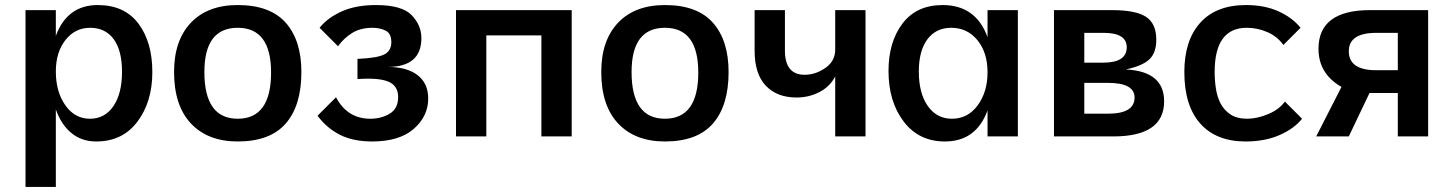

<svg xmlns="http://www.w3.org/2000/svg" viewBox="-20 -540 5743 760"><path d="M81 -500H201V-398Q246 -520 367 -520Q473 -520 528 -446.5Q583 -373 583 -255Q583 -137 524 -58.5Q465 20 361 20Q303 20 262.5 -13.5Q222 -47 201 -107V200H81ZM336 -70Q395 -70 429 -120Q463 -170 463 -256Q463 -340 430 -385Q397 -430 337 -430Q277 -430 239 -381.5Q201 -333 201 -257Q201 -177 238.5 -123.5Q276 -70 336 -70Z M921 20Q803 20 736 -51Q669 -122 669 -255Q669 -380 735.5 -450Q802 -520 921 -520Q1049 -520 1111 -450Q1173 -380 1173 -255Q1173 -122 1111 -51Q1049 20 921 20ZM921 -70Q1053 -70 1053 -253Q1053 -430 921 -430Q789 -430 789 -255Q789 -70 921 -70Z M1310 -155Q1355 -70 1446 -70Q1489 -70 1522.5 -90Q1556 -110 1556 -156Q1556 -200 1518 -216.5Q1480 -233 1395 -227V-307Q1471 -310 1500 -324Q1529 -338 1529 -373Q1529 -408 1506 -419Q1483 -430 1455 -430Q1407 -430 1374 -409.5Q1341 -389 1318 -357L1245 -430Q1277 -470 1333 -495Q1389 -520 1468 -520Q1571 -520 1609.5 -480Q1648 -440 1648 -389Q1648 -275 1514 -275Q1591 -275 1633 -242.5Q1675 -210 1675 -150Q1675 -80 1618 -30Q1561 20 1453 20Q1377 20 1324.5 -7Q1272 -34 1237 -82Z M1785 -500H2243V0H2123V-400H1905V0H1785Z M2612 20Q2494 20 2427 -51Q2360 -122 2360 -255Q2360 -380 2426.5 -450Q2493 -520 2612 -520Q2740 -520 2802 -450Q2864 -380 2864 -255Q2864 -122 2802 -51Q2740 20 2612 20ZM2612 -70Q2744 -70 2744 -253Q2744 -430 2612 -430Q2480 -430 2480 -255Q2480 -70 2612 -70Z M3286 -237Q3264 -196 3222.5 -175Q3181 -154 3133 -154Q3056 -154 3011.5 -200.5Q2967 -247 2967 -340V-500H3087V-340Q3087 -244 3165 -244Q3208 -244 3247 -271Q3286 -298 3286 -343V-500H3406V0H3286Z M3889 -103Q3844 20 3720 20Q3617 20 3557 -59Q3497 -138 3497 -259Q3497 -374 3552.5 -447Q3608 -520 3711 -520Q3843 -520 3889 -393V-500H4009V0H3889ZM3748 -70Q3811 -70 3850 -123Q3889 -176 3889 -254Q3889 -332 3849 -381Q3809 -430 3745 -430Q3685 -430 3651 -384.5Q3617 -339 3617 -257Q3617 -171 3652.5 -120.5Q3688 -70 3748 -70Z M4152 -500H4380Q4477 -500 4517 -473Q4557 -446 4557 -383Q4557 -331 4529.5 -305Q4502 -279 4436 -265Q4588 -258 4588 -139Q4588 0 4387 0H4152ZM4366 -90Q4471 -90 4471 -154Q4471 -212 4365 -212H4272V-90ZM4347 -292Q4440 -292 4440 -353Q4440 -410 4348 -410H4272V-292Z M5134 -70Q5102 -30 5044 -5Q4986 20 4911 20Q4794 20 4731 -51Q4668 -122 4668 -255Q4668 -380 4731 -450Q4794 -520 4912 -520Q4986 -520 5041 -495Q5096 -470 5128 -430L5060 -362Q5036 -396 4996.5 -413Q4957 -430 4915 -430Q4788 -430 4788 -255Q4788 -222 4793 -189Q4798 -156 4812 -129.5Q4826 -103 4851.5 -86.5Q4877 -70 4917 -70Q4955 -70 4999 -88Q5043 -106 5066 -138Z M5290 -196Q5199 -248 5199 -347Q5199 -500 5404 -500H5633V0H5513V-172H5401L5319 0H5190ZM5513 -410H5428Q5319 -410 5319 -337Q5319 -262 5428 -262H5513Z"/></svg>

Font: Moderustic Med
Style: Regular
Weight: 500
Designer: Tural Alisoy
Foundry: TAFT Foundry
Version: Version 2.110